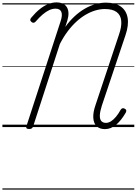

<svg xmlns="http://www.w3.org/2000/svg" viewBox="-20 -1057 1137 1597"><path d="M853 17Q809 17 784 -7Q759 -31 756 -76Q753 -121 774 -182L968 -764Q993 -834 988.5 -883Q984 -932 950 -957Q916 -982 852 -982Q815 -982 775 -970.5Q735 -959 695 -936Q655 -913 616.5 -878Q578 -843 543 -796.5Q508 -750 478 -691L255 -4Q251 6 244 11Q237 16 222 16Q208 16 202 11Q196 6 199 -5L485 -883Q501 -932 490 -958.5Q479 -985 442 -985Q416 -985 390 -973Q364 -961 336 -937.5Q308 -914 277 -878Q268 -868 259 -867.5Q250 -867 241 -875Q231 -884 231.5 -892Q232 -900 240 -910Q275 -952 309.5 -980Q344 -1008 379.5 -1022.5Q415 -1037 449 -1037Q482 -1037 504 -1026Q526 -1015 537.5 -994.5Q549 -974 549.5 -946.5Q550 -919 540 -886L523 -833Q559 -883 600 -921Q641 -959 685 -984.5Q729 -1010 774 -1022.5Q819 -1035 861 -1035Q940 -1035 985.5 -1002Q1031 -969 1041.5 -908.5Q1052 -848 1024 -765L827 -178Q812 -131 810.5 -99Q809 -67 822 -51Q835 -35 861 -35Q882 -35 903 -48Q924 -61 944.5 -85.5Q965 -110 983 -143Q990 -154 998.5 -156.5Q1007 -159 1017 -153Q1028 -148 1030 -140Q1032 -132 1026 -120Q1008 -89 988 -63.5Q968 -38 946.5 -20Q925 -2 901.5 7.5Q878 17 853 17ZM0 510H1097V520H0ZM0 -20H1097V0H0ZM0 -505H1097V-500H0ZM0 -1030H1097V-1020H0Z"/></svg>

Font: Playwrite CO Guides
Style: Regular
Weight: 400
Designer: Veronika Burian, José Scaglione
Foundry: TypeTogether
Version: Version 1.003